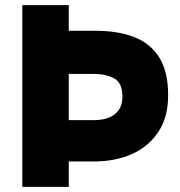

<svg xmlns="http://www.w3.org/2000/svg" viewBox="-20 -728 700 748"><path d="M67 0V-708H248V-608H354Q440 -608 503 -583.5Q566 -559 600.5 -504Q635 -449 635 -357Q635 -271 596.5 -213.5Q558 -156 493 -127.5Q428 -99 347 -99H248V0ZM248 -260H347Q377 -260 402 -269Q427 -278 442 -298.5Q457 -319 457 -351Q457 -405 425 -422.5Q393 -440 346 -440H248Z"/></svg>

Font: Onest Black
Style: Regular
Weight: 900
Designer: Dmitri Voloshin, Andrey Kudryavtsev
Foundry: Dmitri Voloshin, Andrey Kudryavtsev
Version: Version 1.000;gftools[0.9.33]